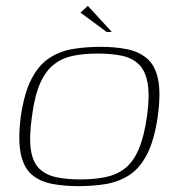

<svg xmlns="http://www.w3.org/2000/svg" viewBox="-20 -629 603 656"><path d="M247 7Q198 7 157 -1Q116 -9 88.5 -32.5Q61 -56 51 -103.5Q41 -151 51 -231Q63 -313 88.5 -361Q114 -409 150.5 -432Q187 -455 231 -462Q275 -469 324 -469Q373 -469 413.5 -461Q454 -453 482 -429.5Q510 -406 520 -358.5Q530 -311 519 -231Q507 -149 482 -101Q457 -53 420.5 -30Q384 -7 340.5 0Q297 7 247 7ZM255 -16Q301 -16 339 -23.5Q377 -31 405.5 -52.5Q434 -74 453 -117Q472 -160 482 -230Q492 -301 484.5 -344Q477 -387 454.5 -409Q432 -431 396.5 -438.5Q361 -446 314 -446Q267 -446 230 -438.5Q193 -431 164.5 -409Q136 -387 117 -344Q98 -301 89 -230Q79 -160 85.5 -117Q92 -74 114.5 -52.5Q137 -31 172.5 -23.5Q208 -16 255 -16ZM344 -520 255 -586 280 -609 362 -520Z"/></svg>

Font: Genos Thin ExtraLight
Style: Italic
Weight: 250
Italic angle: -8°
Version: Version 1.010